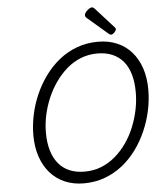

<svg xmlns="http://www.w3.org/2000/svg" viewBox="-75 -1321 1168 1403"><g transform="rotate(-5 508.5 -619.0)"><path d="M483 19Q406 19 343.5 -8Q281 -35 237 -85Q193 -135 169 -205.5Q145 -276 145 -363Q145 -435 160.5 -510Q176 -585 207 -656.5Q238 -728 283 -790.5Q328 -853 387 -901Q446 -949 518.5 -976Q591 -1003 675 -1003Q752 -1003 814 -976.5Q876 -950 920 -900Q964 -850 987.5 -780Q1011 -710 1011 -623Q1011 -546 994.5 -469.5Q978 -393 946.5 -321Q915 -249 869.5 -187Q824 -125 765.5 -79Q707 -33 636 -7Q565 19 483 19ZM496 -66Q562 -66 618.5 -88.5Q675 -111 722 -151.5Q769 -192 805.5 -244.5Q842 -297 867 -358.5Q892 -420 905 -484Q918 -548 918 -611Q918 -685 901.5 -742.5Q885 -800 852 -839Q819 -878 771.5 -898Q724 -918 662 -918Q598 -918 541 -895.5Q484 -873 437 -832Q390 -791 353 -738Q316 -685 290.5 -624.5Q265 -564 251.5 -500.5Q238 -437 238 -375Q238 -301 255 -243.5Q272 -186 304.5 -146.5Q337 -107 385 -86.5Q433 -66 496 -66ZM775 -1046Q771 -1046 766 -1049Q761 -1052 756 -1056L612 -1180Q602 -1188 599.5 -1193Q597 -1198 597 -1205Q597 -1215 607 -1227Q617 -1239 629.5 -1248Q642 -1257 652 -1257Q658 -1257 662.5 -1254Q667 -1251 672 -1246L804 -1100Q811 -1093 812 -1089.5Q813 -1086 813 -1083Q813 -1073 799.5 -1059.5Q786 -1046 775 -1046Z"/></g></svg>

Font: Playwrite AU SA
Style: Regular
Weight: 400
Designer: Veronika Burian, José Scaglione
Foundry: TypeTogether
Version: Version 1.002